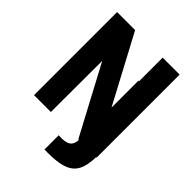

<svg xmlns="http://www.w3.org/2000/svg" viewBox="-246 -830 1144 1144"><g transform="rotate(45 326.5 -257.5)"><path d="M334 65V185C529 190 580 143 584 0H588V-700H445V-501H440V-274L213 -700H61V0H203L204 -432L434 0H439C435 51 411 70 334 65Z"/></g></svg>

Font: Vanilla Cream Black
Style: Regular
Weight: 900
Designer: Jeremy Tribby, Jinavaṁso
Foundry: Tribby Type
Version: Version 1.422;Glyphs 3.1.2 (3151)